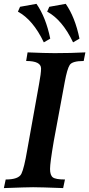

<svg xmlns="http://www.w3.org/2000/svg" viewBox="-34 -961 457 981"><path d="M288.6 0Q172.9 -4.4 135.3 -4.4Q105 -4.4 -14.2 0L-4.9 -43.9Q61 -43.9 75.2 -72.8Q89.4 -101.6 105 -194.3L165.5 -531.2Q175.8 -586.4 175.8 -610.8Q175.8 -649.4 99.6 -649.4L106.9 -693.4Q197.3 -689.5 245.1 -689.5Q329.1 -689.5 402.3 -693.4L393.6 -649.4Q335.4 -649.4 322.3 -629.2Q309.1 -608.9 296.9 -542.5L240.7 -239.7Q221.7 -128.9 221.7 -97.7Q221.7 -65.9 235.8 -54.9Q250 -43.9 297.9 -43.9ZM189.9 -744.6Q134.8 -859.9 57.6 -901.4L68.4 -926.3L152.3 -941.4Q200.2 -873 222.7 -763.7ZM339.4 -744.6Q284.2 -859.9 207 -901.4L217.8 -926.3L301.8 -941.4Q349.6 -873 372.1 -763.7Z"/></svg>

Font: Kelvinch
Style: Bold Italic
Weight: 700
Italic angle: -10°
Designer: Paul James Miller
Foundry: High-Logic / Made with FontCreator
Version: Version 3.30 September 23, 2016